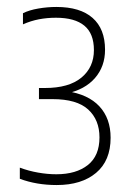

<svg xmlns="http://www.w3.org/2000/svg" viewBox="-20 -834 380 552"><path d="M143 -302Q114 -302 87.5 -306.5Q61 -311 37 -320V-352Q62.5 -342.5 89.5 -337.8Q116.5 -333 142 -333Q199 -333 232.5 -359.5Q266 -386 266 -439Q266 -489.5 233.5 -519.2Q201 -549 131 -549H92V-581H109Q178 -581 214 -610.8Q250 -640.5 250 -690Q250 -737.5 222.5 -760.2Q195 -783 141 -783Q115 -783 91.8 -778.5Q68.5 -774 46 -764V-796Q64 -805 90.2 -809.5Q116.5 -814 142 -814Q210.5 -814 246.2 -782.5Q282 -751 282 -691Q282 -643 253.2 -609.8Q224.5 -576.5 171 -565V-572Q233.5 -563 265.8 -528.2Q298 -493.5 298 -438Q298 -372 256.2 -337Q214.5 -302 143 -302Z"/></svg>

Font: Encode Sans SC Condensed Thin
Style: Regular
Weight: 100
Width: 3
Designer: Multiple Designers
Foundry: Impallari Type
Version: Version 3.002